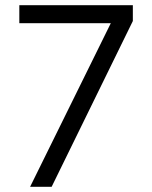

<svg xmlns="http://www.w3.org/2000/svg" viewBox="-20 -720 584 740"><path d="M96 0 407 -630.5H54.5V-700H492V-639L179 0Z"/></svg>

Font: Geologica ExtraLight
Style: Regular
Weight: 200
Designer: Sindre Bremnes, Frode Helland
Foundry: Monokrom Skriftforlag AS
Version: Version 1.010; ttfautohint (v1.8.4.7-5d5b);gftools[0.9.28]